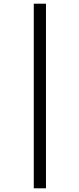

<svg xmlns="http://www.w3.org/2000/svg" viewBox="-20 -731 430 1040"><path d="M163 -711H229V289H163Z"/></svg>

Font: Ysabeau Infant Medium
Style: Regular
Weight: 500
Designer: Christian Thalmann (Catharsis Fonts)
Version: Version 0.003